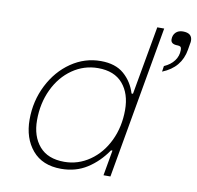

<svg xmlns="http://www.w3.org/2000/svg" viewBox="-83 -838 954 929"><g transform="rotate(10 394.0 -373.5)"><path d="M85 -204Q85 -295 124.5 -373Q164 -451 230.5 -496.5Q297 -542 376 -542Q448 -542 490 -505.5Q532 -469 549 -413H556L616 -750H650L518 0H484L506 -125H499Q459 -66 403.5 -30.5Q348 5 276 5Q184 5 134.5 -53.5Q85 -112 85 -204ZM532 -329Q532 -409 490.5 -457.5Q449 -506 369 -506Q300 -506 243 -466.5Q186 -427 153.5 -358.5Q121 -290 121 -207Q121 -128 162.5 -79.5Q204 -31 285 -31Q353 -31 410 -70.5Q467 -110 499.5 -178Q532 -246 532 -329ZM680 -571Q712 -585 729.5 -608.5Q747 -632 747 -661Q747 -674 742 -677.5Q737 -681 728 -681Q694 -681 694 -705Q694 -726 707 -739Q720 -752 742 -752Q788 -752 788 -714Q788 -707 786 -699L781 -669Q766 -579 676 -543Z"/></g></svg>

Font: Be Vietnam Thin
Style: Italic
Weight: 250
Italic angle: -9°
Designer: Gabriel Lam
Foundry: TypeRant
Version: Version 3.000